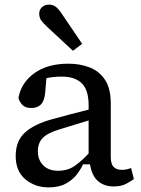

<svg xmlns="http://www.w3.org/2000/svg" viewBox="-20 -796 612 832"><path d="M472 12Q432 12 405 -11Q378 -34 370 -84H340Q330 -62 312 -39Q294 -16 264.5 0Q235 16 190 16Q132 16 90 -19Q48 -54 48 -120Q48 -186 89 -222.5Q130 -259 208 -280Q247 -291 286 -301Q325 -311 364 -321V-340Q364 -406 334.5 -435Q305 -464 248 -464Q208 -464 181 -457L176 -396Q173 -360 158 -344Q143 -328 116 -328Q89 -328 76 -342.5Q63 -357 60 -372Q72 -438 129 -479Q186 -520 276 -520Q328 -520 369.5 -503.5Q411 -487 435.5 -449.5Q460 -412 460 -348V-116Q460 -86 472 -73Q484 -60 508 -60Q520 -60 530.5 -62.5Q541 -65 548 -68L560 -20Q548 -11 526.5 0.5Q505 12 472 12ZM144 -140Q144 -104 167 -80Q190 -56 232 -56Q274 -56 305 -78Q336 -100 364 -131V-274L240 -236Q186 -220 165 -198Q144 -176 144 -140ZM336 -606 296 -576Q268 -602 240 -628Q212 -654 184 -680Q166 -697 158 -708.5Q150 -720 150 -737Q150 -754 162 -765Q174 -776 192 -776Q210 -776 222.5 -766Q235 -756 248 -736Q270 -704 292 -671Q314 -638 336 -606Z"/></svg>

Font: Source Serif 4 Caption
Style: Regular
Weight: 400
Designer: Frank Grießhammer
Foundry: Adobe Systems Incorporated
Version: Version 4.004;hotconv 1.0.117;makeotfexe 2.5.65602